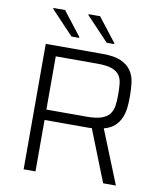

<svg xmlns="http://www.w3.org/2000/svg" viewBox="-95 -962 873 1037"><g transform="rotate(10 341.5 -443.0)"><path d="M106 0ZM106 0V-688H418Q483 -688 519.5 -671.5Q556 -655 575 -627Q594 -599 598.5 -562.5Q603 -526 603 -485Q603 -456 600 -426.5Q597 -397 586 -370.5Q575 -344 553.5 -323.5Q532 -303 494 -293L612 0H542L430 -283Q422 -282 414.5 -282Q407 -282 404 -282H171V0ZM171 -339H390Q442 -339 471.5 -349Q501 -359 516 -378Q531 -397 535 -424Q539 -451 539 -485Q539 -520 536 -547Q533 -574 519.5 -592.5Q506 -611 478 -621Q450 -631 401 -631H171ZM113 -751ZM470 -751V-756L369 -886H306V-881L429 -751ZM278 -751V-756L177 -886H113V-881L236 -751Z"/></g></svg>

Font: Azeri Sans Light
Style: Regular
Weight: 300
Designer: Hector Gatti & Omnibus-Type (original fonts) / Cristiano Sobral (main changes and remastering)
Version: Version 1.000; ttfautohint (v1.6)